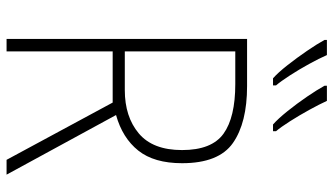

<svg xmlns="http://www.w3.org/2000/svg" viewBox="-230 -760 991 570"><g transform="rotate(90 265.0 -475.5)"><path d="M96 0V-714H236Q345 -714 405 -672Q465 -630 465 -521Q465 -438 427.5 -391Q390 -344 322 -325L499 0H455L285 -315H133V0ZM248 -351Q327 -351 376.5 -392.5Q426 -434 426 -521Q426 -609 377.5 -644Q329 -679 230 -679H133V-351ZM350 -791Q333 -806 310.5 -834Q288 -862 267.5 -892Q247 -922 235 -944V-951H280Q290 -929 306.5 -899Q323 -869 340.5 -841.5Q358 -814 370 -800V-791ZM213 -791Q196 -806 174 -834Q152 -862 131.5 -892Q111 -922 99 -944V-951H144Q154 -928 170.5 -898Q187 -868 204.5 -841Q222 -814 234 -800V-791Z"/></g></svg>

Font: Noto Sans Mono Condensed ExtraLight
Style: Regular
Weight: 200
Width: 3
Designer: Monotype Design Team
Foundry: Monotype Imaging Inc.
Version: Version 2.014; ttfautohint (v1.8.4.7-5d5b)